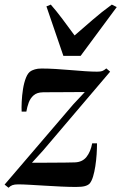

<svg xmlns="http://www.w3.org/2000/svg" viewBox="-40 -822 540 856"><path d="M338 -411.5Q325.5 -411.5 307 -411.5Q288.5 -411.5 266.5 -411.2Q244.5 -411 222.8 -411Q201 -411 182.5 -410.8Q164 -410.5 151 -410.5Q125 -410 110.2 -397.2Q95.5 -384.5 88.2 -365Q81 -345.5 77.5 -324.5H56.5Q55.5 -341 56.8 -368.2Q58 -395.5 62.5 -424.5Q67 -453.5 76 -476Q85 -498.5 99 -506Q104 -509 115.8 -512.8Q127.5 -516.5 145.5 -516.5Q174 -516.5 207.8 -514.5Q241.5 -512.5 275.8 -509.5Q310 -506.5 340.5 -504.5Q371 -502.5 392.5 -502.5Q407.5 -502.5 415.5 -505.2Q423.5 -508 434 -517L451 -502.5L152.5 -151.5L102.5 -96.5Q120.5 -96.5 146.2 -96.5Q172 -96.5 199.5 -96.8Q227 -97 251.8 -97.2Q276.5 -97.5 293 -98Q327 -99 345.5 -122.2Q364 -145.5 371 -183H392.5Q392.5 -160.5 390.8 -133.8Q389 -107 385 -81Q381 -55 374.8 -34.5Q368.5 -14 359.5 -3.5Q352 4 338.2 7.8Q324.5 11.5 298.5 11.5Q269.5 11.5 233.2 9.8Q197 8 160.2 5.8Q123.5 3.5 92.2 1.8Q61 0 41.5 0Q24.5 0 15.2 3.5Q6 7 -2 15L-19.5 1L286.5 -356.5ZM242.5 -573 167 -793.5 186.5 -801.5Q211.5 -773 238.5 -737Q265.5 -701 292.5 -664Q332 -698 372.2 -733Q412.5 -768 458.5 -801.5L480.5 -790.5L319.5 -573Z"/></svg>

Font: Merriweather 144pt SemiBold
Style: Italic
Weight: 600
Italic angle: -7.8°
Version: Version 2.101